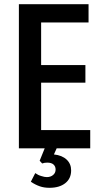

<svg xmlns="http://www.w3.org/2000/svg" viewBox="-20 -707 478 915"><path d="M298 54Q319 74 319 105Q319 144 291 166Q263 188 216 188Q190 188 170 181Q147 173 127 159L148 118Q162 128 177 132Q192 137 203 137Q221 137 233 127Q245 117 245 101Q245 86 235 77Q225 68 205 68Q192 68 181 72L169 59L193 0H70V-687H402V-600H176V-397H387V-313H176V-87H410V0H250L237 29Q276 33 298 54Z"/></svg>

Font: Medium
Style: Regular
Weight: 500
Designer: Fernando Haro
Foundry: deFharo
Version: Version 1.787